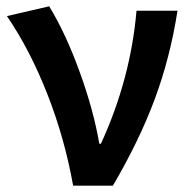

<svg xmlns="http://www.w3.org/2000/svg" viewBox="-20 -589 603 609"><path d="M2 -538 136 -569Q188 -484 232.5 -361.5Q277 -239 295 -133H300Q394 -337 413 -555H543Q520 -407 471 -275Q422 -143 338 0H212Q185 -151 130 -291Q75 -431 2 -538Z"/></svg>

Font: Merged Yaku Han JP SemiBold
Style: Regular
Weight: 600
Designer: Ryoko NISHIZUKA 西塚涼子 (kana, bopomofo & ideographs); Paul D. Hunt (Latin, Greek & Cyrillic); Sandoll Communications 산돌커뮤니
Foundry: Adobe
Version: Version 2.004